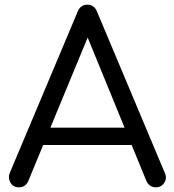

<svg xmlns="http://www.w3.org/2000/svg" viewBox="-20 -801 743 821"><path d="M61 0Q36 0 24.5 -20.5Q13 -41 22 -62L312 -751Q324 -781 354 -781Q383 -781 395 -751L685 -61Q695 -39 682.5 -19.5Q670 0 646 0Q633 0 622.5 -7Q612 -14 606 -27L340 -677H370L101 -27Q95 -13 84.5 -6.5Q74 0 61 0ZM123 -181 156 -255H557L591 -181Z"/></svg>

Font: Comfortaa Medium
Style: Regular
Weight: 500
Designer: Johan Aakerlund
Foundry: Johan Aakerlund
Version: Version 3.104; ttfautohint (v1.8.1.43-b0c9)